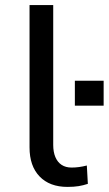

<svg xmlns="http://www.w3.org/2000/svg" viewBox="-20 -725 427 754"><path d="M245 9Q175 9 135.5 -32Q96 -73 96 -146V-705H189V-156Q189 -128 197.5 -108Q206 -88 222 -77.5Q238 -67 261 -67Q276 -67 290.5 -69Q305 -71 321 -75L325 -3Q307 3 288.5 6Q270 9 245 9ZM274 -310V-408H387V-310Z"/></svg>

Font: Nunito Sans 6pt
Style: Regular
Weight: 400
Version: Version 3.101;gftools[0.9.27]